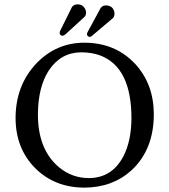

<svg xmlns="http://www.w3.org/2000/svg" viewBox="-20 -855 781 885"><path d="M507.8 -792Q507.3 -779.3 501 -772L401.9 -688Q397.9 -685.5 394 -685.1Q384.8 -685.1 381.3 -694.3Q380.9 -696.8 380.9 -698.2Q381.3 -703.1 384.8 -709L443.8 -817.9Q452.6 -829.6 466.8 -830.1Q499.5 -830.1 506.8 -800.8Q507.8 -795.9 507.8 -792ZM377 -796.9Q376 -783.7 370.1 -777.8L282.2 -697.3Q273.4 -690.4 268.1 -689.9Q256.3 -691.4 254.9 -702.1Q255.4 -708.5 257.3 -712.9L312 -823.2Q320.8 -835 338.9 -835Q360.4 -835 372.1 -814.9Q376.5 -805.7 377 -796.9ZM355 -613.8Q261.2 -613.8 205.6 -531.2Q155.3 -454.6 154.8 -327.1Q154.8 -165.5 252 -84Q312.5 -34.2 389.2 -34.2Q495.6 -34.2 548.3 -133.8Q585.4 -204.6 585.9 -310.1Q585.9 -544.9 441.4 -599.6Q402.3 -613.8 355 -613.8ZM689 -329.1Q689 -165 585.9 -69.8Q498.5 9.3 369.1 9.8Q231.4 9.8 140.6 -81.5Q52.2 -171.9 51.8 -310.1Q51.8 -460.9 147 -562Q238.3 -657.7 368.2 -658.2Q511.2 -658.2 602.5 -561Q688.5 -468.3 689 -329.1Z"/></svg>

Font: Linux Biolinum Capitals O
Style: Small Caps
Weight: 400
Designer: Philipp H. Poll
Foundry: Philipp H. Poll
Version: Version 1.0.4